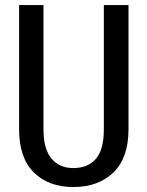

<svg xmlns="http://www.w3.org/2000/svg" viewBox="-20 -731 583 761"><path d="M489.3 -710.9V-218.3Q489.3 -105.5 429.7 -47.6Q370.1 10.3 270.5 10.3Q172.4 10.3 114 -47.6Q55.7 -105.5 55.7 -218.3V-710.9H152.3V-218.3Q152.3 -140.6 183.8 -102.8Q215.3 -64.9 270.5 -64.9Q328.1 -64.9 359.9 -101.3Q391.6 -137.7 391.6 -218.3V-710.9Z"/></svg>

Font: Franco
Style: Regular
Weight: 400
Designer: Google
Version: Version 1.200311; 2013